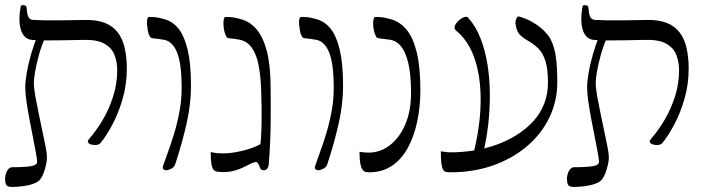

<svg xmlns="http://www.w3.org/2000/svg" viewBox="-28 -671 2786 760"><path d="M370 -105Q365 -99 355 -97.5Q345 -96 335 -98.5Q325 -101 321 -106.5Q317 -112 324 -120Q352 -152 377.5 -194.5Q403 -237 419.5 -288Q436 -339 436 -393Q436 -426 425 -454Q414 -482 384.5 -498.5Q355 -515 299 -513Q252 -512 216.5 -511.5Q181 -511 153.5 -511Q126 -511 100 -513Q83 -514 71.5 -524.5Q60 -535 54.5 -553.5Q49 -572 49 -596Q49 -620 54 -646Q55 -650 60.5 -650.5Q66 -651 71.5 -649Q77 -647 77 -641Q79 -616 84 -604.5Q89 -593 105 -592Q128 -591 152.5 -590.5Q177 -590 213.5 -590.5Q250 -591 307 -592Q356 -593 388 -580Q420 -567 439 -541.5Q458 -516 466 -479.5Q474 -443 474 -399Q474 -337 457.5 -280Q441 -223 417 -178Q393 -133 370 -105ZM19 69Q0 69 -4 59.5Q-8 50 -8 34Q-8 31 -6.5 24Q-5 17 -2 9.5Q1 2 7 -3.5Q13 -9 20 -9Q33 -9 50 -9.5Q67 -10 83 -11.5Q99 -13 109 -17.5Q119 -22 119 -30Q119 -39 114.5 -64.5Q110 -90 103 -124.5Q96 -159 89 -196.5Q82 -234 77 -267.5Q72 -301 72 -326Q72 -349 78 -383.5Q84 -418 95 -456.5Q106 -495 120 -528L154 -529Q137 -493 126.5 -455Q116 -417 111 -387.5Q106 -358 106 -344Q106 -323 111.5 -292Q117 -261 124.5 -225Q132 -189 139.5 -153.5Q147 -118 152.5 -90.5Q158 -63 158 -48Q158 -36 154.5 -20Q151 -4 145.5 11.5Q140 27 132 38Q124 49 105 56Q86 63 62.5 66Q39 69 19 69Z M628 3Q624 3 619 -1Q614 -5 618 -16Q632 -55 645 -92Q658 -129 668 -165.5Q678 -202 684.5 -241Q691 -280 691 -324Q691 -421 672 -465.5Q653 -510 618 -514Q606 -516 595 -517.5Q584 -519 573 -520Q568 -521 563.5 -529.5Q559 -538 557 -550.5Q555 -563 554 -575Q553 -587 555 -595.5Q557 -604 563 -604Q574 -604 586.5 -603Q599 -602 623 -595Q656 -586 679 -557Q702 -528 715 -473Q728 -418 728 -331Q728 -260 711 -184Q694 -108 666 -22Q662 -9 649.5 -3Q637 3 628 3Z M857 10Q842 10 832 8.5Q822 7 816.5 -0.5Q811 -8 808.5 -24Q806 -40 806 -69Q820 -66 829 -65Q838 -64 857 -64Q884 -64 917.5 -71Q951 -78 979 -89Q1007 -100 1020 -115L1001 -79Q1006 -124 1007 -166.5Q1008 -209 1007.5 -244.5Q1007 -280 1006 -306Q1003 -412 981.5 -459.5Q960 -507 920 -514Q909 -516 898 -517.5Q887 -519 875 -520Q871 -520 866.5 -529Q862 -538 859.5 -550Q857 -562 856.5 -574.5Q856 -587 858 -595.5Q860 -604 865 -604Q876 -604 889 -603Q902 -602 926 -595Q962 -585 987.5 -555Q1013 -525 1027.5 -471.5Q1042 -418 1043 -336Q1044 -277 1043.5 -195Q1043 -113 1036 -23Q1035 -9 1029 -2.5Q1023 4 1014 3Q1010 3 1005.5 -0.5Q1001 -4 998 -16Q994 -24 990.5 -27.5Q987 -31 981 -29Q971 -27 959 -20.5Q947 -14 932 -7Q917 0 898 5Q879 10 857 10Z M1230 3Q1226 3 1221 -1Q1216 -5 1220 -16Q1234 -55 1247 -92Q1260 -129 1270 -165.5Q1280 -202 1286.5 -241Q1293 -280 1293 -324Q1293 -421 1274 -465.5Q1255 -510 1220 -514Q1208 -516 1197 -517.5Q1186 -519 1175 -520Q1170 -521 1165.5 -529.5Q1161 -538 1159 -550.5Q1157 -563 1156 -575Q1155 -587 1157 -595.5Q1159 -604 1165 -604Q1176 -604 1188.5 -603Q1201 -602 1225 -595Q1258 -586 1281 -557Q1304 -528 1317 -473Q1330 -418 1330 -331Q1330 -260 1313 -184Q1296 -108 1268 -22Q1264 -9 1251.5 -3Q1239 3 1230 3Z M1513 -514 1468 -520Q1463 -521 1459 -529.5Q1455 -538 1452 -550.5Q1449 -563 1449 -575.5Q1449 -588 1451 -596Q1453 -604 1458 -604Q1469 -604 1481.5 -603Q1494 -602 1519 -595Q1555 -585 1581 -554Q1607 -523 1621.5 -464.5Q1636 -406 1636 -313Q1636 -251 1624 -192.5Q1612 -134 1587.5 -88Q1563 -42 1524.5 -15.5Q1486 11 1433 11Q1424 11 1417.5 9Q1411 7 1406 -1Q1401 -9 1398 -25Q1395 -41 1395 -70Q1403 -69 1411 -68Q1419 -67 1432 -67Q1477 -67 1515 -96Q1553 -125 1576 -178Q1599 -231 1599 -303Q1599 -375 1588.5 -420Q1578 -465 1559 -488Q1540 -511 1513 -514Z M1756 11Q1745 11 1737.5 9.5Q1730 8 1725.5 0Q1721 -8 1719 -25Q1717 -42 1717 -72Q1726 -71 1735.5 -69.5Q1745 -68 1755 -68Q1800 -68 1846 -75Q1892 -82 1935.5 -97.5Q1979 -113 2016 -136Q2053 -159 2081.5 -189.5Q2110 -220 2125.5 -259Q2141 -298 2141 -344Q2141 -398 2131 -429.5Q2121 -461 2103 -479Q2085 -497 2060 -511Q2035 -526 2026 -538Q2017 -550 2014 -569Q2013 -572 2012.5 -577.5Q2012 -583 2013 -588Q2014 -593 2016 -597.5Q2018 -602 2021 -604.5Q2024 -607 2029 -605Q2058 -596 2078 -584.5Q2098 -573 2112 -561.5Q2126 -550 2137 -536Q2154 -520 2166 -477Q2178 -434 2178 -347Q2178 -270 2146 -204.5Q2114 -139 2056 -90.5Q1998 -42 1921.5 -15.5Q1845 11 1756 11ZM1846 -63Q1863 -129 1870.5 -199Q1878 -269 1872 -336Q1866 -403 1843 -459Q1820 -515 1776 -551Q1770 -557 1771.5 -565Q1773 -573 1779.5 -581Q1786 -589 1795 -595.5Q1804 -602 1812 -604Q1820 -606 1824 -602Q1855 -568 1874 -519.5Q1893 -471 1902 -413.5Q1911 -356 1911 -294.5Q1911 -233 1904 -174Q1897 -115 1884 -63Q1881 -52 1874 -46Q1867 -40 1859.5 -39.5Q1852 -39 1847.5 -45Q1843 -51 1846 -63Z M2594 -105Q2589 -99 2579 -97.5Q2569 -96 2559 -98.5Q2549 -101 2545 -106.5Q2541 -112 2548 -120Q2576 -152 2601.5 -194.5Q2627 -237 2643.5 -288Q2660 -339 2660 -393Q2660 -426 2649 -454Q2638 -482 2608.5 -498.5Q2579 -515 2523 -513Q2476 -512 2440.5 -511.5Q2405 -511 2377.5 -511Q2350 -511 2324 -513Q2307 -514 2295.5 -524.5Q2284 -535 2278.5 -553.5Q2273 -572 2273 -596Q2273 -620 2278 -646Q2279 -650 2284.5 -650.5Q2290 -651 2295.5 -649Q2301 -647 2301 -641Q2303 -616 2308 -604.5Q2313 -593 2329 -592Q2352 -591 2376.5 -590.5Q2401 -590 2437.5 -590.5Q2474 -591 2531 -592Q2580 -593 2612 -580Q2644 -567 2663 -541.5Q2682 -516 2690 -479.5Q2698 -443 2698 -399Q2698 -337 2681.5 -280Q2665 -223 2641 -178Q2617 -133 2594 -105ZM2243 69Q2224 69 2220 59.5Q2216 50 2216 34Q2216 31 2217.5 24Q2219 17 2222 9.5Q2225 2 2231 -3.5Q2237 -9 2244 -9Q2257 -9 2274 -9.5Q2291 -10 2307 -11.5Q2323 -13 2333 -17.5Q2343 -22 2343 -30Q2343 -39 2338.5 -64.5Q2334 -90 2327 -124.5Q2320 -159 2313 -196.5Q2306 -234 2301 -267.5Q2296 -301 2296 -326Q2296 -349 2302 -383.5Q2308 -418 2319 -456.5Q2330 -495 2344 -528L2378 -529Q2361 -493 2350.5 -455Q2340 -417 2335 -387.5Q2330 -358 2330 -344Q2330 -323 2335.5 -292Q2341 -261 2348.5 -225Q2356 -189 2363.5 -153.5Q2371 -118 2376.5 -90.5Q2382 -63 2382 -48Q2382 -36 2378.5 -20Q2375 -4 2369.5 11.5Q2364 27 2356 38Q2348 49 2329 56Q2310 63 2286.5 66Q2263 69 2243 69Z"/></svg>

Font: Noto Rashi Hebrew Light
Style: Regular
Weight: 300
Version: Version 1.006